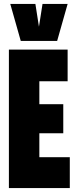

<svg xmlns="http://www.w3.org/2000/svg" viewBox="-20 -951 385 971"><path d="M25 0V-700H322V-540H179V-424H300V-277H179V-156H333V0ZM322 -931 269 -744H85L32 -931H159L177 -816L195 -931Z"/></svg>

Font: Georama ExtraCondensed ExtraBold
Style: Regular
Weight: 800
Width: 2
Designer: Jean-Baptiste Levee
Foundry: Production Type
Version: Version 1.000